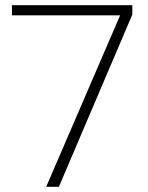

<svg xmlns="http://www.w3.org/2000/svg" viewBox="-20 -720 570 740"><path d="M158 0 443 -661H26V-700H490V-664L207 0Z"/></svg>

Font: DM Sans 18pt ExtraLight
Style: Regular
Weight: 250
Designer: Colophon Foundry, Jonny Pinhorn
Foundry: Colophon Foundry
Version: Version 4.004;gftools[0.9.30]